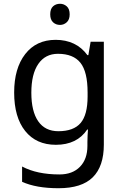

<svg xmlns="http://www.w3.org/2000/svg" viewBox="-20 -757 655 1017"><path d="M275 -546Q328 -546 370.5 -526Q413 -506 443 -465H448L460 -536H530V9Q530 124 471.5 182Q413 240 290 240Q172 240 97 206V125Q176 167 295 167Q364 167 403.5 126.5Q443 86 443 16V-5Q443 -17 444 -39.5Q445 -62 446 -71H442Q388 10 276 10Q172 10 113.5 -63Q55 -136 55 -267Q55 -395 113.5 -470.5Q172 -546 275 -546ZM287 -472Q220 -472 183 -418.5Q146 -365 146 -266Q146 -167 182.5 -114.5Q219 -62 289 -62Q370 -62 407 -105.5Q444 -149 444 -246V-267Q444 -377 406 -424.5Q368 -472 287 -472ZM298 -737Q318 -737 333.5 -723.5Q349 -710 349 -681Q349 -653 333.5 -639Q318 -625 298 -625Q276 -625 261 -639Q246 -653 246 -681Q246 -710 261 -723.5Q276 -737 298 -737Z"/></svg>

Font: Noto Sans Tirhuta
Style: Regular
Weight: 400
Designer: Monotype Design Team
Foundry: Monotype Imaging Inc.
Version: Version 2.003; ttfautohint (v1.8.4.7-5d5b)